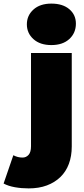

<svg xmlns="http://www.w3.org/2000/svg" viewBox="-114 -841 468 1065"><path d="M45 204Q5 204 -31.5 197.5Q-68 191 -94 177L-40 20Q-16 33 11 33Q31 33 44.5 18Q58 3 58 -30V-547H284V-28Q284 25 268 68Q252 111 221 141Q190 171 146 187.5Q102 204 45 204ZM171 -591Q108 -591 71.5 -624Q35 -657 35 -706Q35 -755 71.5 -788Q108 -821 171 -821Q234 -821 270.5 -790Q307 -759 307 -710Q307 -658 270.5 -624.5Q234 -591 171 -591Z"/></svg>

Font: Montserrat-Alt1 Black
Style: Regular
Weight: 900
Designer: Differentunic
Foundry: Differentunic
Version: Version 7.222